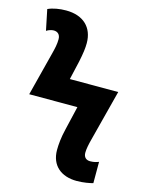

<svg xmlns="http://www.w3.org/2000/svg" viewBox="-112 -792 657 870"><g transform="rotate(15 216.5 -357.0)"><path d="M334 10C366 10 396 4 410 0V-100C401 -96 387 -92 370 -92C351 -92 339 -103 339 -124C339 -142 344 -165 350 -188L412 -428H185L205 -515C214 -558 217 -582 217 -605C217 -678 170 -724 89 -724C58 -724 28 -719 4 -708L24 -611C34 -618 49 -622 58 -622C75 -622 89 -612 89 -589C89 -565 84 -545 78 -521L25 -314H251L225 -203C215 -163 212 -128 212 -103C212 -30 261 10 334 10Z"/></g></svg>

Font: Noto Sans Display SemiCondensed
Style: Bold
Weight: 700
Width: 4
Designer: Monotype Design Team
Foundry: Monotype Imaging Inc.
Version: Version 1.900